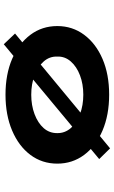

<svg xmlns="http://www.w3.org/2000/svg" viewBox="188 -779 606 1022"><g transform="rotate(-90 491.0 -268.0)"><path d="M212.3 15 155.3 -43 766.5 -550.9 823.5 -490.9ZM497.9 10Q390.2 10 307.1 -25.3Q224 -60.6 177.5 -123.1Q131 -185.7 131 -265.9Q131 -347 177.5 -409.1Q224 -471.2 307.1 -506.5Q390.2 -541.7 497.9 -541.7Q606.3 -541.7 688.3 -506.5Q770.3 -471.2 816.8 -409.1Q863.3 -347 863.3 -265.9Q863.3 -185.7 816.8 -123.1Q770.3 -60.6 688.3 -25.3Q606.3 10 497.9 10ZM497.9 -127.6Q554.5 -127.6 600.8 -145.2Q647.1 -162.7 674.7 -194Q702.3 -225.4 700.9 -265.9Q702.3 -307.4 674.7 -338.5Q647.1 -369.6 600.8 -387.1Q554.5 -404.7 497.9 -404.7Q441.4 -404.7 394.5 -387.1Q347.7 -369.6 320.3 -338.8Q293 -308 293.4 -265.9Q293 -225.4 320.3 -194Q347.7 -162.7 394.5 -145.2Q441.4 -127.6 497.9 -127.6Z"/></g></svg>

Font: Lexend Zetta
Style: Regular
Weight: 400
Designer: Bonnie Shaver-Troup, Thomas Jockin
Foundry: Lexend
Version: Version 1.007